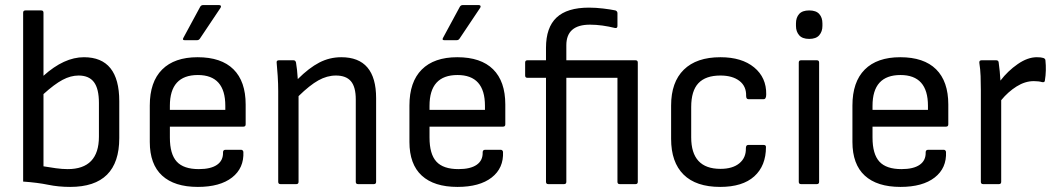

<svg xmlns="http://www.w3.org/2000/svg" viewBox="-20 -724 4149 755"><path d="M256 11Q210 11 169 2.5Q128 -6 71 -10V-674Q71 -683 80 -683H142Q151 -683 151 -674V-426Q232 -499 310 -499Q449 -499 449 -326V-181Q449 11 256 11ZM151 -70Q174 -66 199.5 -62.5Q225 -59 246 -59Q369 -59 369 -187V-319Q369 -375 349.5 -401Q330 -427 289 -427Q258 -427 226 -410Q194 -393 151 -354Z M758 11Q666 11 617.5 -33.5Q569 -78 569 -166V-309Q569 -402 617.5 -450.5Q666 -499 757 -499Q850 -499 898 -451.5Q946 -404 946 -313V-235Q946 -226 937 -226H648V-183Q648 -118 675 -88.5Q702 -59 762 -59Q809 -59 833.5 -76Q858 -93 857 -125Q857 -135 867 -135H928Q935 -135 937 -127Q940 -63 892.5 -26Q845 11 758 11ZM648 -292H866V-308Q866 -429 758 -429Q648 -429 648 -308ZM706 -566Q696 -566 701 -575L767 -697Q771 -704 778 -704H842Q847 -704 848.5 -700.5Q850 -697 847 -693L766 -572Q762 -566 755 -566Z M1083 0Q1074 0 1074 -9V-366Q1074 -394 1072 -425.5Q1070 -457 1068 -476Q1066 -487 1077 -487H1134Q1142 -487 1144 -478Q1146 -467 1148 -449Q1150 -431 1151 -413Q1195 -457 1235.5 -478Q1276 -499 1322 -499Q1459 -499 1459 -338V-9Q1459 0 1450 0H1388Q1379 0 1379 -9V-333Q1379 -382 1360 -404.5Q1341 -427 1301 -427Q1266 -427 1232 -408Q1198 -389 1154 -346V-9Q1154 0 1145 0Z M1779 11Q1687 11 1638.5 -33.5Q1590 -78 1590 -166V-309Q1590 -402 1638.5 -450.5Q1687 -499 1778 -499Q1871 -499 1919 -451.5Q1967 -404 1967 -313V-235Q1967 -226 1958 -226H1669V-183Q1669 -118 1696 -88.5Q1723 -59 1783 -59Q1830 -59 1854.5 -76Q1879 -93 1878 -125Q1878 -135 1888 -135H1949Q1956 -135 1958 -127Q1961 -63 1913.5 -26Q1866 11 1779 11ZM1669 -292H1887V-308Q1887 -429 1779 -429Q1669 -429 1669 -308ZM1727 -566Q1717 -566 1722 -575L1788 -697Q1792 -704 1799 -704H1863Q1868 -704 1869.5 -700.5Q1871 -697 1868 -693L1787 -572Q1783 -566 1776 -566Z M2136 0Q2127 0 2127 -9V-418H2054Q2045 -418 2045 -427V-478Q2045 -487 2054 -487H2127V-536Q2127 -616 2168.5 -655Q2210 -694 2296 -694Q2323 -694 2352 -690.5Q2381 -687 2400 -683Q2408 -680 2408 -672V-622Q2408 -612 2398 -614Q2374 -620 2349 -623.5Q2324 -627 2300 -627Q2207 -627 2207 -546V-487H2479Q2488 -487 2488 -478V-9Q2488 0 2479 0H2417Q2408 0 2408 -9V-418H2207V-9Q2207 0 2198 0Z M2812 11Q2717 11 2668 -37.5Q2619 -86 2619 -178V-309Q2619 -401 2669 -450Q2719 -499 2813 -499Q2897 -499 2945.5 -459Q2994 -419 2993 -353Q2993 -334 2983 -334H2923Q2914 -334 2914 -347Q2915 -385 2887.5 -406Q2860 -427 2813 -427Q2755 -427 2726.5 -397Q2698 -367 2698 -303V-184Q2698 -60 2813 -60Q2861 -60 2887.5 -82Q2914 -104 2913 -141Q2913 -154 2922 -154H2983Q2992 -154 2992 -146Q2992 -72 2946 -30.5Q2900 11 2812 11Z M3130 0Q3121 0 3121 -9V-478Q3121 -487 3130 -487H3192Q3201 -487 3201 -478V-9Q3201 0 3192 0ZM3162 -571Q3135 -571 3122.5 -585.5Q3110 -600 3110 -622V-632Q3110 -655 3122.5 -669Q3135 -683 3162 -683Q3189 -683 3201.5 -669Q3214 -655 3214 -632V-622Q3214 -600 3201.5 -585.5Q3189 -571 3162 -571Z M3521 11Q3429 11 3380.5 -33.5Q3332 -78 3332 -166V-309Q3332 -402 3380.5 -450.5Q3429 -499 3520 -499Q3613 -499 3661 -451.5Q3709 -404 3709 -313V-235Q3709 -226 3700 -226H3411V-183Q3411 -118 3438 -88.5Q3465 -59 3525 -59Q3572 -59 3596.5 -76Q3621 -93 3620 -125Q3620 -135 3630 -135H3691Q3698 -135 3700 -127Q3703 -63 3655.5 -26Q3608 11 3521 11ZM3411 -292H3629V-308Q3629 -429 3521 -429Q3411 -429 3411 -308Z M3846 0Q3837 0 3837 -9V-369Q3837 -398 3836 -425Q3835 -452 3831 -477Q3830 -487 3840 -487H3897Q3906 -487 3907 -479Q3912 -444 3914 -407Q3943 -445 3982 -472Q4021 -499 4057 -499Q4074 -499 4083 -496Q4091 -493 4091 -486Q4093 -467 4092.5 -447Q4092 -427 4089 -409Q4089 -399 4078 -401Q4065 -405 4045 -405Q4011 -405 3977.5 -384Q3944 -363 3917 -330V-9Q3917 0 3908 0Z"/></svg>

Font: Sofia Sans Semi Condensed
Style: Regular
Weight: 400
Designer: Botio Nikoltchev, Ani Petrova
Foundry: lettersoup
Version: Version 4.100; ttfautohint (v1.8.4.7-5d5b)